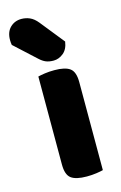

<svg xmlns="http://www.w3.org/2000/svg" viewBox="-141 -798 540 857"><g transform="rotate(-15 129.0 -369.5)"><path d="M150 8Q100 8 78 -8.5Q56 -25 56 -72V-479Q67 -482 87.5 -485Q108 -488 132 -488Q182 -488 204 -471.5Q226 -455 226 -408V-1Q215 2 194.5 5Q174 8 150 8ZM-22 -646Q-23 -650 -23.5 -657.5Q-24 -665 -24 -669Q-24 -706 -3 -726.5Q18 -747 49 -747Q69 -747 87.5 -739Q106 -731 123 -710L212 -599Q207 -564 186 -547Q165 -530 141 -530Q120 -530 105.5 -536Q91 -542 76 -556Z"/></g></svg>

Font: Baloo Paaji 2 ExtraBold
Style: Regular
Weight: 800
Designer: Shuchita Grover, Noopur Datye and Ek Type
Foundry: Ek Type
Version: Version 1.640;hotconv 1.0.111;makeotfexe 2.5.65597; ttfautoh